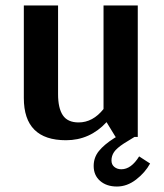

<svg xmlns="http://www.w3.org/2000/svg" viewBox="-20 -500 599 701"><path d="M528 97Q510 130 477 155.5Q444 181 407 181Q369 181 345.5 160.5Q322 140 322 106Q322 75 341 51.5Q360 28 396 5L404 0H402L369 -54Q308 12 221 12Q67 12 67 -142V-480H192V-156Q192 -105 209.5 -79Q227 -53 267 -53Q319 -53 358 -102V-480H483V0H471L432 24Q406 41 396.5 55Q387 69 387 86Q387 101 397.5 109.5Q408 118 423 118Q459 118 488 71Z"/></svg>

Font: Arya
Style: Bold
Weight: 700
Designer: Eduardo Rodriguez Tunni, Modular Infotech
Foundry: Eduardo Rodriguez Tunni, Modular Infotech
Version: Version 1.002